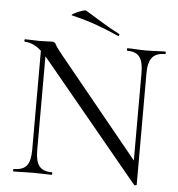

<svg xmlns="http://www.w3.org/2000/svg" viewBox="-55 -837 837 904"><g transform="rotate(5 363.5 -385.0)"><path d="M119.8 -108.6V-602L143.4 -600V-108.6Q143.4 -57.2 161.4 -34.6Q179.4 -12 220.8 -12Q223.6 -12 223.6 -6Q223.6 0 220.8 0Q201.2 0 180.1 -1Q159 -2 133.4 -2Q108.2 -2 84.9 -1Q61.6 0 40.8 0Q38.6 0 38.6 -6Q38.6 -12 40.8 -12Q84.8 -12 102.3 -34.6Q119.8 -57.2 119.8 -108.6ZM624.2 11.8Q624.2 14 619.3 14.5Q614.4 15 612.4 14L152.2 -543Q117.8 -584 91.6 -598.5Q65.4 -613 41.2 -613Q38.4 -613 38.4 -619Q38.4 -625 41.2 -625Q58.8 -625 77.4 -624Q96 -623 110.8 -623Q129.2 -623 145 -624Q160.8 -625 168.8 -625Q181.8 -625 187.1 -613.5Q192.4 -602 215.6 -573L616.2 -82ZM624.2 -515.4V11.8L600.8 -19V-515.4Q600.8 -566.8 583.6 -589.9Q566.4 -613 525 -613Q523 -613 523 -619Q523 -625 525 -625Q545.4 -625 566.5 -623.5Q587.6 -622 613.2 -622Q637 -622 660.6 -623.5Q684.2 -625 703.8 -625Q706.6 -625 706.6 -619Q706.6 -613 703.8 -613Q661.4 -613 642.8 -589.9Q624.2 -566.8 624.2 -515.4ZM474.8 -679Q423.8 -702 371.3 -721Q318.8 -740 252 -756Q246 -757.2 253.7 -762.2Q261.4 -767.2 274.9 -773.2Q288.4 -779.2 300.7 -782.9Q313 -786.6 316.2 -784.2Q355 -761 393.8 -736.8Q432.6 -712.6 478.8 -689Q482.8 -688 480.9 -682.5Q479 -677 474.8 -679Z"/></g></svg>

Font: Cormorant Infant Light
Style: Regular
Weight: 300
Designer: Christian Thalmann (Catharsis Fonts)
Foundry: Catharsis Fonts
Version: Version 4.001